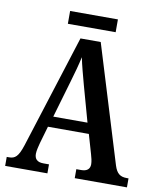

<svg xmlns="http://www.w3.org/2000/svg" viewBox="-92 -916 823 989"><g transform="rotate(10 320.0 -422.0)"><path d="M194 -777H444V-844H194ZM3 0H224V-47H195C161 -47 148 -63 148 -89C148 -106 155 -131 159 -147L185 -237H399L428 -137C433 -121 438 -100 438 -85C438 -59 421 -47 393 -47H367V0H640V-47H631C597 -47 578 -60 565 -101L377 -714H271L83 -122C63 -60 46 -47 15 -47H3ZM203 -293 260 -488C274 -535 286 -579 295 -620C303 -578 316 -533 330 -480L382 -293Z"/></g></svg>

Font: Noto Serif Ethiopic Condensed SemiBold
Style: Regular
Weight: 600
Width: 3
Designer: Monotype Design Team
Foundry: Monotype Imaging Inc.
Version: Version 2.102